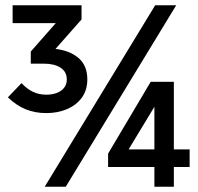

<svg xmlns="http://www.w3.org/2000/svg" viewBox="-20 -710 751 730"><path d="M391 -126 553 -399H641V-142H701V-75H641V0H567V-75H391ZM10 -340 62 -394Q82 -372 105 -361Q128 -350 156 -350Q178 -350 195.5 -356.5Q213 -363 223.5 -376Q234 -389 234 -408Q234 -437 210.5 -452.5Q187 -468 146 -468H97V-514L192 -622H28V-690H290V-636L191 -524Q245 -518 278.5 -489.5Q312 -461 312 -408Q312 -367 291 -338.5Q270 -310 234.5 -295Q199 -280 156 -280Q113 -280 77.5 -294.5Q42 -309 10 -340ZM150 0 570 -690H650L230 0ZM469 -142H567V-304Z"/></svg>

Font: Radio Canada
Style: Regular
Weight: 400
Designer: Charles Daoud, Etienne Aubert Bonn, Alexandre Saumier Demers, Jacques Le Bailly
Foundry: Radio-Canada
Version: Version 2.104;gftools[0.9.28.dev5+ged2979d]